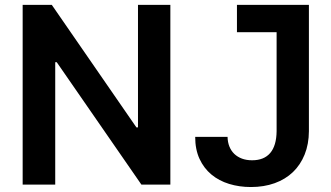

<svg xmlns="http://www.w3.org/2000/svg" viewBox="-20 -747 1341 777"><path d="M669.4 0H552.2L209.5 -495.4H203.5V0H71.7V-727.3H189.6L532 -231.5H538.4V-727.3H669.4ZM1099.4 -616.8H938.9V-727.3H1230.1V-215.9Q1229.8 -163.7 1212.9 -121.8Q1196 -79.9 1165.5 -50.6Q1134.9 -21.3 1091.6 -5.7Q1048.3 9.9 995.4 9.9Q948.5 9.9 907.3 -2.7Q866.1 -15.3 835.6 -40.7Q805 -66.1 787.5 -104Q769.9 -142 769.9 -193.2H900.9Q901.3 -171.5 908.4 -153.9Q915.5 -136.4 928.3 -124.1Q941.1 -111.9 959.2 -105.1Q977.3 -98.4 1000.4 -98.4Q1048.3 -98.4 1073.5 -127.8Q1098.7 -157.3 1099.4 -215.9Z"/></svg>

Font: Linik Sans SemiBold
Style: Regular
Weight: 600
Designer: Rasmus Andersson (font), Cristiano Sobral (main changes)
Foundry: rsms
Version: Version 3.018;June 1, 2022;FontCreator 14.0.0.2814 64-bit; t